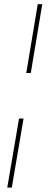

<svg xmlns="http://www.w3.org/2000/svg" viewBox="-20 -747 226 904"><path d="M69.6 -188.9H90.9L35.5 136.4H14.2ZM179 -727.3 125 -403.4H103.7L157.7 -727.3Z"/></svg>

Font: Inter Thin  BETA
Style: Italic
Weight: 100
Italic angle: -9.39999°
Designer: Rasmus Andersson
Foundry: rsms
Version: Version 3.011;git-f93a4a705